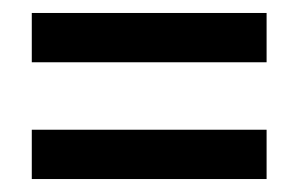

<svg xmlns="http://www.w3.org/2000/svg" viewBox="-20 -461 460 296"><path d="M29 -185V-261H391V-185ZM29 -365V-441H391V-365Z"/></svg>

Font: Teko Regular
Style: Regular
Weight: 400
Designer: Manushi Parikh, Jonny Pinhorn
Foundry: Indian Type Foundry
Version: Version 1.105;PS 1.0;hotconv 1.0.78;makeotf.lib2.5.61930; tt